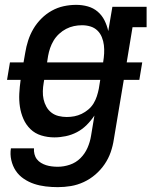

<svg xmlns="http://www.w3.org/2000/svg" viewBox="-20 -558 640 791"><path d="M218 213Q193 213 168 210Q143 207 120.5 199.5Q98 192 78 178.5Q58 165 45 145.5Q32 126 26.5 101.5Q21 77 25 53H120Q119 65 122 77Q125 89 132 98Q139 107 149 113Q159 119 170 122.5Q181 126 193.5 127.5Q206 129 218 129Q243 129 268 120.5Q293 112 311.5 93.5Q330 75 340.5 51Q351 27 355 2L369 -82Q355 -61 337 -43Q319 -25 297 -13.5Q275 -2 251 3Q227 8 204 8Q176 8 150 0Q124 -8 105.5 -26Q87 -44 76.5 -68Q66 -92 62 -118.5Q58 -145 59.5 -173Q61 -201 65 -229H9L21 -301H77L84 -341Q88 -366 96 -391Q104 -416 117.5 -439Q131 -462 150.5 -481.5Q170 -501 193.5 -514Q217 -527 242.5 -532.5Q268 -538 294 -538Q319 -538 342 -531.5Q365 -525 382.5 -510Q400 -495 410.5 -474Q421 -453 426 -430L443 -530H584V-446H526L502 -301H566L554 -229H490L449 16Q445 43 436 69Q427 95 411 118.5Q395 142 373 161Q351 180 325 192Q299 204 272 208.5Q245 213 218 213ZM405 -301V-302Q408 -320 409 -337.5Q410 -355 408 -372Q406 -389 399.5 -405Q393 -421 381 -432.5Q369 -444 352.5 -449Q336 -454 318 -454Q301 -454 284.5 -450.5Q268 -447 252.5 -439Q237 -431 223.5 -418.5Q210 -406 201 -391Q192 -376 186.5 -360Q181 -344 178 -327L174 -301ZM255 -76Q271 -76 286.5 -79Q302 -82 316.5 -89Q331 -96 344 -107Q357 -118 365.5 -132Q374 -146 379 -161.5Q384 -177 387 -192L393 -229H162L160 -217Q157 -200 156.5 -182.5Q156 -165 159.5 -149Q163 -133 171 -118.5Q179 -104 192 -94Q205 -84 221.5 -80Q238 -76 255 -76Z"/></svg>

Font: Iosevka Curly Slab MdExObl
Style: Regular
Weight: 500
Width: 7
Italic angle: -9°
Monospace: yes
Designer: Belleve Invis
Foundry: Belleve Invis
Version: Version 11.1.0; ttfautohint (v1.8.3)